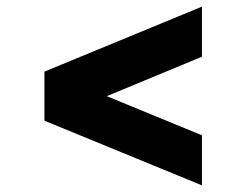

<svg xmlns="http://www.w3.org/2000/svg" viewBox="-20 -563 743 579"><path d="M114 -199V-347L589 -543V-392L302 -273L589 -155V-4Z"/></svg>

Font: Evergrow Sans 
Style: ExtraBold
Weight: 800
Foundry: 10Web
Version: Version 1.000